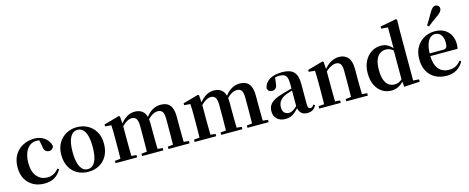

<svg xmlns="http://www.w3.org/2000/svg" viewBox="-40 -1602 5774 2364"><g transform="rotate(-15 2847.0 -419.5)"><path d="M308.1 16.2Q233.1 16.2 172.2 -16Q111.3 -48.3 75.4 -109.8Q39.6 -171.4 39.6 -259.7Q39.6 -354.7 79.5 -419.9Q119.4 -485 185.1 -518.5Q250.9 -551.9 329 -551.9Q380.5 -551.9 422.8 -532.5Q465.2 -513.2 492.8 -479.5Q520.4 -445.8 528 -402.4Q514.4 -355.6 469.4 -355.6Q441.9 -355.6 422.1 -373.6Q402.4 -391.6 399.6 -436.8L381.8 -530.1L449.7 -486.3Q420.8 -503.2 396.1 -510.6Q371.4 -518 344.6 -518Q298.2 -518 261.2 -489.4Q224.1 -460.7 202.9 -407.1Q181.7 -353.5 181.7 -277.6Q181.7 -168.4 232 -108Q282.4 -47.5 365.2 -47.5Q409.5 -47.5 445.8 -66.7Q482.2 -85.9 509.9 -121.4L527.8 -108.4Q492.1 -45.4 440.3 -14.6Q388.5 16.2 308.1 16.2Z M871 16.2Q791.7 16.2 730.5 -18.3Q669.3 -52.8 634.5 -117Q599.6 -181.2 599.6 -269.8Q599.6 -359.1 636.8 -422Q674 -484.9 735.9 -518.4Q797.8 -551.9 871 -551.9Q945.1 -551.9 1007.1 -518.8Q1069 -485.6 1106.2 -422.7Q1143.4 -359.8 1143.4 -269.8Q1143.4 -180.5 1108 -116.3Q1072.6 -52 1011.4 -17.9Q950.2 16.2 871 16.2ZM871 -17.5Q932 -17.5 965.4 -80.1Q998.7 -142.6 998.7 -268.1Q998.7 -394.2 965.4 -456.1Q932 -518 871 -518Q810.7 -518 777 -456.1Q743.2 -394.2 743.2 -268.1Q743.2 -142.6 777 -80.1Q810.7 -17.5 871 -17.5Z M1219 0V-29.9L1324.6 -40.2H1387.7L1493.6 -29.9V0ZM1289.2 0Q1290.9 -25.5 1291.4 -67.4Q1291.9 -109.4 1292.4 -154.8Q1292.9 -200.3 1292.9 -234.8V-311.2Q1292.9 -360.7 1292.4 -394.1Q1291.9 -427.5 1289.2 -464.5L1211.1 -471.4V-495.2L1407.2 -550.4L1420.2 -541.7L1427.6 -431V-428V-234.8Q1427.6 -200.3 1428.1 -154.8Q1428.6 -109.4 1429.1 -67.4Q1429.6 -25.5 1430.6 0ZM1557.1 0V-29.9L1659.5 -40.2H1723.6L1827.8 -29.9V0ZM1625.9 0Q1627.6 -25.5 1628.1 -66.9Q1628.6 -108.4 1629.1 -153.8Q1629.6 -199.3 1629.6 -234.8V-362.5Q1629.6 -428.5 1610.7 -456Q1591.7 -483.5 1554.4 -483.5Q1517.1 -483.5 1476.6 -455.9Q1436.1 -428.3 1396.2 -379.4L1391 -425.7H1407.3Q1451.5 -486.3 1500.8 -519.1Q1550.1 -551.9 1610.1 -551.9Q1683.1 -551.9 1722 -505.8Q1760.9 -459.6 1760.9 -360.5V-234.8Q1760.9 -199.3 1761.4 -153.8Q1761.9 -108.4 1762.7 -66.9Q1763.6 -25.5 1764.6 0ZM1892.8 0V-29.9L1990.8 -40.2H2056.8L2162.3 -29.9V0ZM1959.1 0Q1960.4 -25.5 1960.9 -66.9Q1961.4 -108.4 1961.9 -153.8Q1962.4 -199.3 1962.4 -234.8V-362.5Q1962.4 -432 1942.9 -457.7Q1923.5 -483.5 1885.1 -483.5Q1848.1 -483.5 1809.4 -459Q1770.7 -434.5 1728 -382.8L1721.1 -433.9H1740.7Q1786.1 -496.4 1834.5 -524.2Q1883 -551.9 1938.9 -551.9Q2017.8 -551.9 2056.2 -505.2Q2094.6 -458.4 2094.6 -357V-234.8Q2094.6 -199.3 2095.1 -153.8Q2095.6 -108.4 2096.1 -66.9Q2096.6 -25.5 2097.6 0Z M2227 0V-29.9L2332.6 -40.2H2395.7L2501.6 -29.9V0ZM2297.2 0Q2298.9 -25.5 2299.4 -67.4Q2299.9 -109.4 2300.4 -154.8Q2300.9 -200.3 2300.9 -234.8V-311.2Q2300.9 -360.7 2300.4 -394.1Q2299.9 -427.5 2297.2 -464.5L2219.1 -471.4V-495.2L2415.2 -550.4L2428.2 -541.7L2435.6 -431V-428V-234.8Q2435.6 -200.3 2436.1 -154.8Q2436.6 -109.4 2437.1 -67.4Q2437.6 -25.5 2438.6 0ZM2565.1 0V-29.9L2667.5 -40.2H2731.6L2835.8 -29.9V0ZM2633.9 0Q2635.6 -25.5 2636.1 -66.9Q2636.6 -108.4 2637.1 -153.8Q2637.6 -199.3 2637.6 -234.8V-362.5Q2637.6 -428.5 2618.7 -456Q2599.7 -483.5 2562.4 -483.5Q2525.1 -483.5 2484.6 -455.9Q2444.1 -428.3 2404.2 -379.4L2399 -425.7H2415.3Q2459.5 -486.3 2508.8 -519.1Q2558.1 -551.9 2618.1 -551.9Q2691.1 -551.9 2730 -505.8Q2768.9 -459.6 2768.9 -360.5V-234.8Q2768.9 -199.3 2769.4 -153.8Q2769.9 -108.4 2770.7 -66.9Q2771.6 -25.5 2772.6 0ZM2900.8 0V-29.9L2998.8 -40.2H3064.8L3170.3 -29.9V0ZM2967.1 0Q2968.4 -25.5 2968.9 -66.9Q2969.4 -108.4 2969.9 -153.8Q2970.4 -199.3 2970.4 -234.8V-362.5Q2970.4 -432 2950.9 -457.7Q2931.5 -483.5 2893.1 -483.5Q2856.1 -483.5 2817.4 -459Q2778.7 -434.5 2736 -382.8L2729.1 -433.9H2748.7Q2794.1 -496.4 2842.5 -524.2Q2891 -551.9 2946.9 -551.9Q3025.8 -551.9 3064.2 -505.2Q3102.6 -458.4 3102.6 -357V-234.8Q3102.6 -199.3 3103.1 -153.8Q3103.6 -108.4 3104.1 -66.9Q3104.6 -25.5 3105.6 0Z M3380.6 16.2Q3318.2 16.2 3277.8 -19.4Q3237.3 -54.9 3237.3 -117.6Q3237.3 -161.2 3256 -193.6Q3274.7 -226.1 3319.1 -251.5Q3363.6 -277 3439.4 -297.9Q3478.8 -309.4 3528.4 -322Q3578 -334.6 3618 -344.4V-318.9Q3578 -308.9 3538 -297.6Q3497.9 -286.4 3471.1 -276.7Q3417.3 -254.9 3390.1 -220.6Q3362.8 -186.4 3362.8 -135.9Q3362.8 -90.4 3385.1 -67.9Q3407.3 -45.3 3444 -45.3Q3460.3 -45.3 3478.7 -52.6Q3497.1 -59.9 3521.4 -79.7Q3545.8 -99.4 3579.3 -135.5L3594.8 -82.4H3559.7Q3530.6 -50.6 3505.2 -28.7Q3479.7 -6.8 3450.4 4.7Q3421 16.2 3380.6 16.2ZM3660.1 15.2Q3608.6 15.2 3581.9 -14.2Q3555.2 -43.6 3548.9 -94V-96.5V-381.4Q3548.9 -434.7 3538.8 -464.5Q3528.7 -494.3 3505.6 -506.3Q3482.5 -518.3 3444 -518.3Q3418.4 -518.3 3391.3 -512.2Q3364.2 -506.1 3327.8 -491.2L3390.1 -516.3L3379.9 -439.2Q3377.3 -395.9 3358.6 -378Q3339.8 -360.2 3314.3 -360.2Q3265.1 -360.2 3253.2 -406.5Q3262.9 -473.5 3323.4 -512.7Q3383.9 -551.9 3489.1 -551.9Q3589.4 -551.9 3634.7 -505.9Q3680.1 -459.8 3680.1 -356.2V-94.8Q3680.1 -60.3 3688.8 -47Q3697.6 -33.8 3713.7 -33.8Q3725.3 -33.8 3735.3 -40.9Q3745.3 -48.1 3758.7 -67.2L3775.9 -53.4Q3758 -17.5 3730.2 -1.1Q3702.4 15.2 3660.1 15.2Z M3815 0V-29.9L3920.6 -40.2H3983.7L4089.6 -29.9V0ZM3885.2 0Q3886.9 -25.5 3887.4 -67.4Q3887.9 -109.4 3888.4 -154.8Q3888.9 -200.3 3888.9 -234.8V-310.2Q3888.9 -360 3888 -393.7Q3887.2 -427.5 3885.2 -463.8L3807.1 -470.7V-495.2L4003.2 -550.4L4016.2 -541.7L4023.6 -428V-425.6V-234.8Q4023.6 -200.3 4024.1 -154.8Q4024.6 -109.4 4025.1 -67.4Q4025.6 -25.5 4026.6 0ZM4160.3 0V-29.9L4264.2 -40.2H4326.8L4434.9 -29.9V0ZM4229 0Q4230 -25.5 4230.5 -66.9Q4231 -108.4 4231.5 -153.8Q4232 -199.3 4232 -234.8V-369.8Q4232 -433.2 4212.6 -458.7Q4193.2 -484.2 4155.2 -484.2Q4124.6 -484.2 4080.8 -460.5Q4037.1 -436.8 3991.5 -383.3L3986.6 -425.7H4001.9Q4058.1 -497.3 4108.7 -524.6Q4159.3 -551.9 4213.5 -551.9Q4282.6 -551.9 4324.5 -505.8Q4366.5 -459.6 4366.5 -360.5V-234.8Q4366.5 -199.3 4367 -153.8Q4367.5 -108.4 4368.3 -66.9Q4369.2 -25.5 4370.2 0Z M4732.5 16.2Q4668 16.2 4615.9 -17.7Q4563.7 -51.5 4533.6 -114.2Q4503.6 -176.8 4503.6 -263.1Q4503.6 -352.4 4536.9 -417.2Q4570.2 -482 4625.4 -517Q4680.7 -551.9 4746.5 -551.9Q4796.9 -551.9 4837.4 -528.1Q4877.8 -504.4 4911.8 -453.6H4921.1L4904.3 -436.8Q4876.9 -465.9 4850.3 -478.3Q4823.7 -490.8 4795.9 -490.8Q4755.2 -490.8 4721.5 -469.9Q4687.9 -449.1 4667.6 -400.1Q4647.4 -351.2 4647.4 -267.7Q4647.4 -188.6 4666.1 -139.8Q4684.9 -91.1 4717.4 -68.9Q4749.9 -46.7 4790.3 -46.7Q4821.5 -46.7 4848.5 -59.4Q4875.5 -72.1 4901.8 -100.9L4920.6 -80.8H4910.1Q4876.8 -34.5 4832 -9.1Q4787.1 16.2 4732.5 16.2ZM4896 11.2 4886.7 -81.1V-83.3V-457.2L4891.4 -468.4V-747.1L4806.4 -753.3V-780.3L5009.9 -819L5024.2 -810L5021.2 -652.7V-34.7L5095.1 -29.9V0Z M5438.2 16.2Q5357.8 16.2 5295.2 -16.5Q5232.6 -49.1 5197.1 -113Q5161.6 -176.9 5161.6 -268.8Q5161.6 -358.8 5199.6 -422.2Q5237.5 -485.7 5299.2 -518.8Q5360.9 -551.9 5431.4 -551.9Q5505.1 -551.9 5555.5 -522.5Q5605.8 -493.1 5631.6 -443.2Q5657.4 -393.3 5657.4 -330.9Q5657.4 -296.1 5650.7 -270.2H5220.1V-304.6H5475.4Q5507.5 -304.6 5518.9 -322.2Q5530.3 -339.8 5530.3 -380.4Q5530.3 -446.3 5502.2 -482.2Q5474.1 -518 5426.1 -518Q5392.7 -518 5364.6 -492.9Q5336.6 -467.8 5320.1 -416Q5303.7 -364.1 5303.7 -282.7Q5303.7 -200.5 5326.9 -148.2Q5350 -95.8 5390.8 -71.7Q5431.5 -47.5 5483.4 -47.5Q5536.4 -47.5 5572.9 -67.7Q5609.3 -87.9 5636.2 -123.2L5654.1 -109.9Q5622.6 -49.8 5567.7 -16.8Q5512.7 16.2 5438.2 16.2ZM5362.1 -643.7Q5381.8 -675.4 5402.3 -709.7Q5422.9 -743.9 5452 -794.7Q5470.4 -826.1 5487.1 -840.5Q5503.8 -854.8 5525.2 -854.8Q5542.8 -854.8 5558.3 -841.6Q5573.7 -828.4 5573.7 -805.7Q5573.7 -786.2 5559.1 -766.5Q5544.5 -746.8 5513.6 -725.6Q5468.8 -695.3 5439.1 -672.4Q5409.5 -649.6 5383 -627.8Z"/></g></svg>

Font: Noto Serif KR ExtraLight
Style: Regular
Weight: 200
Designer: Ryoko NISHIZUKA 西塚涼子 (kana & ideographs); Frank Grießhammer (Latin, Greek & Cyrillic); Wenlong ZHANG 张文龙 (bopomofo); San
Foundry: Adobe
Version: Version 2.002-H1;hotconv 1.1.0;makeotfexe 2.6.0